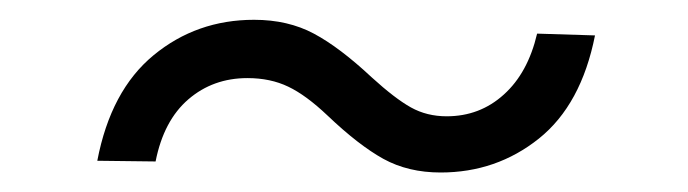

<svg xmlns="http://www.w3.org/2000/svg" viewBox="-20 -385 692 193"><path d="M77.8 -223.4Q91.3 -294 134.4 -329.5Q177.6 -365.1 235.4 -365.1Q269.5 -365.1 295.5 -351.2Q321.4 -337.4 353.7 -307.2Q377.1 -285.9 393.1 -277Q409.1 -268.1 429 -268.1Q462.4 -268.1 486.5 -290Q510.7 -311.8 519.9 -351.2L578.1 -349.4Q564.3 -279.8 521.7 -245.7Q479 -211.6 422.9 -211.6Q390.3 -211.6 365.4 -225.3Q340.6 -239 309.3 -268.8Q287.6 -289.4 269.7 -297.9Q251.8 -306.5 228.7 -306.5Q194.2 -306.5 169.4 -285.2Q144.5 -263.8 136.4 -222.7Z"/></svg>

Font: Karasuma Gothic
Style: Light Italic
Weight: 300
Italic angle: 9.39998°
Designer: Rasmus Andersson / Ryoko Nishizuka
Foundry: rsms
Version: Version 1.00